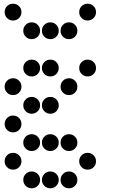

<svg xmlns="http://www.w3.org/2000/svg" viewBox="-20 -815 640 1030"><path d="M49 -795Q31 -795 18 -782Q5 -769 5 -751V-749Q5 -731 18 -718Q31 -705 49 -705H51Q69 -705 82 -718Q95 -731 95 -749V-751Q95 -769 82 -782Q69 -795 51 -795ZM449 -795Q431 -795 418 -782Q405 -769 405 -751V-749Q405 -731 418 -718Q431 -705 449 -705H451Q469 -705 482 -718Q495 -731 495 -749V-751Q495 -769 482 -782Q469 -795 451 -795ZM149 -695Q131 -695 118 -682Q105 -669 105 -651V-649Q105 -631 118 -618Q131 -605 149 -605H151Q169 -605 182 -618Q195 -631 195 -649V-651Q195 -669 182 -682Q169 -695 151 -695ZM249 -695Q231 -695 218 -682Q205 -669 205 -651V-649Q205 -631 218 -618Q231 -605 249 -605H251Q269 -605 282 -618Q295 -631 295 -649V-651Q295 -669 282 -682Q269 -695 251 -695ZM349 -695Q331 -695 318 -682Q305 -669 305 -651V-649Q305 -631 318 -618Q331 -605 349 -605H351Q369 -605 382 -618Q395 -631 395 -649V-651Q395 -669 382 -682Q369 -695 351 -695ZM149 -495Q131 -495 118 -482Q105 -469 105 -451V-449Q105 -431 118 -418Q131 -405 149 -405H151Q169 -405 182 -418Q195 -431 195 -449V-451Q195 -469 182 -482Q169 -495 151 -495ZM249 -495Q231 -495 218 -482Q205 -469 205 -451V-449Q205 -431 218 -418Q231 -405 249 -405H251Q269 -405 282 -418Q295 -431 295 -449V-451Q295 -469 282 -482Q269 -495 251 -495ZM449 -495Q431 -495 418 -482Q405 -469 405 -451V-449Q405 -431 418 -418Q431 -405 449 -405H451Q469 -405 482 -418Q495 -431 495 -449V-451Q495 -469 482 -482Q469 -495 451 -495ZM49 -395Q31 -395 18 -382Q5 -369 5 -351V-349Q5 -331 18 -318Q31 -305 49 -305H51Q69 -305 82 -318Q95 -331 95 -349V-351Q95 -369 82 -382Q69 -395 51 -395ZM349 -395Q331 -395 318 -382Q305 -369 305 -351V-349Q305 -331 318 -318Q331 -305 349 -305H351Q369 -305 382 -318Q395 -331 395 -349V-351Q395 -369 382 -382Q369 -395 351 -395ZM149 -295Q131 -295 118 -282Q105 -269 105 -251V-249Q105 -231 118 -218Q131 -205 149 -205H151Q169 -205 182 -218Q195 -231 195 -249V-251Q195 -269 182 -282Q169 -295 151 -295ZM249 -295Q231 -295 218 -282Q205 -269 205 -251V-249Q205 -231 218 -218Q231 -205 249 -205H251Q269 -205 282 -218Q295 -231 295 -249V-251Q295 -269 282 -282Q269 -295 251 -295ZM49 -195Q31 -195 18 -182Q5 -169 5 -151V-149Q5 -131 18 -118Q31 -105 49 -105H51Q69 -105 82 -118Q95 -131 95 -149V-151Q95 -169 82 -182Q69 -195 51 -195ZM149 -95Q131 -95 118 -82Q105 -69 105 -51V-49Q105 -31 118 -18Q131 -5 149 -5H151Q169 -5 182 -18Q195 -31 195 -49V-51Q195 -69 182 -82Q169 -95 151 -95ZM249 -95Q231 -95 218 -82Q205 -69 205 -51V-49Q205 -31 218 -18Q231 -5 249 -5H251Q269 -5 282 -18Q295 -31 295 -49V-51Q295 -69 282 -82Q269 -95 251 -95ZM349 -95Q331 -95 318 -82Q305 -69 305 -51V-49Q305 -31 318 -18Q331 -5 349 -5H351Q369 -5 382 -18Q395 -31 395 -49V-51Q395 -69 382 -82Q369 -95 351 -95ZM49 5Q31 5 18 18Q5 31 5 49V51Q5 69 18 82Q31 95 49 95H51Q69 95 82 82Q95 69 95 51V49Q95 31 82 18Q69 5 51 5ZM449 5Q431 5 418 18Q405 31 405 49V51Q405 69 418 82Q431 95 449 95H451Q469 95 482 82Q495 69 495 51V49Q495 31 482 18Q469 5 451 5ZM149 105Q131 105 118 118Q105 131 105 149V151Q105 169 118 182Q131 195 149 195H151Q169 195 182 182Q195 169 195 151V149Q195 131 182 118Q169 105 151 105ZM249 105Q231 105 218 118Q205 131 205 149V151Q205 169 218 182Q231 195 249 195H251Q269 195 282 182Q295 169 295 151V149Q295 131 282 118Q269 105 251 105ZM349 105Q331 105 318 118Q305 131 305 149V151Q305 169 318 182Q331 195 349 195H351Q369 195 382 182Q395 169 395 151V149Q395 131 382 118Q369 105 351 105Z"/></svg>

Font: Doto Rounded Black
Style: Regular
Weight: 900
Monospace: yes
Version: Version 1.000